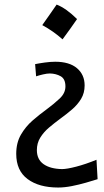

<svg xmlns="http://www.w3.org/2000/svg" viewBox="-20 -610 464 854"><path d="M231.9 -589.6Q273.8 -573.5 322.7 -525.2Q307.1 -502.6 291.2 -480.3Q275.4 -458.1 258.2 -435Q217.4 -471.5 168 -498.3Q184.6 -522 200.2 -544Q215.8 -566 231.9 -589.6ZM238.8 224.1Q153.3 224.1 102.8 186.5Q52.2 148.9 52.2 74.2Q52.2 24.9 73.2 -11.2Q94.2 -47.4 125.2 -74.2Q156.2 -101.1 186.5 -123Q220.2 -147.9 245.6 -171.9Q271 -195.8 271 -225.6Q271 -258.8 250 -270.8Q229 -282.7 201.7 -283.2Q189.5 -283.2 171.6 -279.1Q153.8 -274.9 140.6 -270.5L136.2 -324.7Q152.3 -328.1 178.5 -331.8Q204.6 -335.4 225.6 -335.4Q288.6 -335.4 322.5 -306.6Q356.4 -277.8 356.4 -230Q356.4 -196.3 340.8 -170.4Q325.2 -144.5 300.5 -123.3Q275.9 -102.1 248 -82Q222.2 -63 198.2 -42.7Q174.3 -22.5 159.2 2Q144 26.4 144 57.6Q144 99.1 173.8 120.1Q203.6 141.1 255.9 142.1Q277.3 142.1 319.6 131.1Q361.8 120.1 409.2 100.6L414.1 187Q392.6 193.8 362.1 202.6Q331.5 211.4 299.1 217.8Q266.6 224.1 238.8 224.1Z"/></svg>

Font: Pinar DS1 Medium
Style: Regular
Weight: 500
Designer: Amin Abedi
Version: Version 3.000